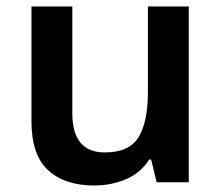

<svg xmlns="http://www.w3.org/2000/svg" viewBox="-20 -562 682 592"><path d="M562 -542V0H463L446 -70H440Q413 -28 367.5 -9Q322 10 271 10Q180 10 128.5 -37Q77 -84 77 -188V-542H203V-213Q203 -92 303 -92Q379 -92 407.5 -139.5Q436 -187 436 -277V-542Z"/></svg>

Font: Noto Sans SemiBold
Style: Regular
Weight: 600
Designer: Monotype Design Team
Foundry: Monotype Imaging Inc.
Version: Version 2.007